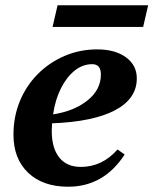

<svg xmlns="http://www.w3.org/2000/svg" viewBox="-20 -693 581 727"><path d="M238 14Q142 14 86.5 -39Q31 -92 31 -183Q31 -251 55 -309.5Q79 -368 122.5 -412Q166 -456 224 -481Q282 -506 348 -506Q416 -506 457 -476Q498 -446 498 -396Q498 -319 415.5 -275.5Q333 -232 177 -226Q176 -211 176 -197Q176 -132 204.5 -96.5Q233 -61 286 -61Q367 -61 425 -127L452 -108Q373 14 238 14ZM329 -450Q293 -450 262.5 -425.5Q232 -401 210.5 -358Q189 -315 181 -260Q260 -272 311 -312.5Q362 -353 362 -411Q362 -450 329 -450ZM179 -591 198 -673H541L522 -591Z"/></svg>

Font: Platypi SemiBold
Style: Italic
Weight: 600
Italic angle: -13°
Designer: David Sargent
Foundry: Bolt Cutter Type
Version: Version 1.200; ttfautohint (v1.8.4.7-5d5b)